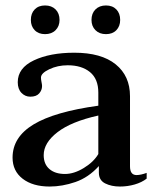

<svg xmlns="http://www.w3.org/2000/svg" viewBox="-20 -673 568 703"><path d="M93 -600Q93 -624 107 -638.5Q121 -653 145 -653Q169 -653 183.5 -638.5Q198 -624 198 -600Q198 -577 183.5 -562.5Q169 -548 145 -548Q121 -548 107 -562.5Q93 -577 93 -600ZM315 -600Q315 -624 329.5 -638.5Q344 -653 368 -653Q392 -653 406 -638.5Q420 -624 420 -600Q420 -577 406 -562.5Q392 -548 368 -548Q344 -548 329.5 -562.5Q315 -577 315 -600ZM26 -96Q26 -171 103 -217.5Q180 -264 340 -286V-334Q340 -384 309.5 -409Q279 -434 228 -434Q191 -434 160.5 -419.5Q130 -405 130 -389Q130 -382 132 -372.5Q134 -363 134 -358Q134 -343 123.5 -331Q113 -319 91 -319Q72 -319 58.5 -333Q45 -347 45 -372Q45 -424 104 -452Q163 -480 252 -480Q351 -480 403.5 -437.5Q456 -395 456 -321V-64Q456 -32 480 -32Q495 -32 517 -40V-19Q499 -5 473 2.5Q447 10 419 10Q388 10 365 -1.5Q342 -13 342 -41V-65Q304 -23 256 -6.5Q208 10 162 10Q100 10 63 -18.5Q26 -47 26 -96ZM340 -109V-250Q241 -228 190.5 -189Q140 -150 140 -105Q140 -72 161 -54Q182 -36 218 -36Q251 -36 287 -58Q323 -80 340 -109Z"/></svg>

Font: Taviraj Medium
Style: Regular
Weight: 500
Designer: Katatrad Team
Foundry: CadsonDemak
Version: Version 1.030